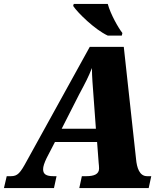

<svg xmlns="http://www.w3.org/2000/svg" viewBox="-61 -951 818 971"><path d="M484 -771H555L558 -784C538 -809 498 -879 484 -931H312L309 -921C332 -886 419 -801 484 -771ZM-41 0H212L225 -60H209C173 -60 157 -70 157 -95C157 -109 163 -127 175 -152L217 -233H430L438 -127C439 -117 440 -109 440 -99C440 -70 415 -60 375 -60H353L340 0H691L704 -60H683C644 -60 631 -103 627 -147L565 -714H393L75 -138C41 -75 28 -60 -6 -60H-27ZM339 -473C372 -535 385 -559 404 -607C404 -559 408 -523 412 -464L424 -300H251Z"/></svg>

Font: Noto Serif SemiCondensed Black
Style: Italic
Weight: 900
Width: 4
Italic angle: -12°
Designer: Monotype Design Team
Foundry: Monotype Imaging Inc.
Version: Version 2.014